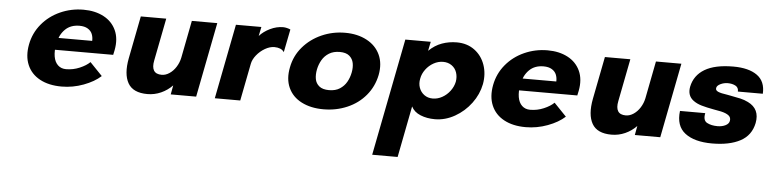

<svg xmlns="http://www.w3.org/2000/svg" viewBox="-44 -664 4516 1128"><g transform="rotate(5 2214.0 -100.5)"><path d="M108 -220Q121 -288 164.5 -340.5Q208 -393 272.5 -422Q337 -451 410 -451Q478 -451 528.5 -424.5Q579 -398 602 -348Q625 -298 612 -230L606 -202H233L247 -273H476Q477 -295 469.5 -313.5Q462 -332 443 -343.5Q424 -355 394 -355Q342 -355 310 -323.5Q278 -292 267 -239Q259 -195 264.5 -162.5Q270 -130 289 -112Q308 -94 337 -94Q379 -94 417.5 -110.5Q456 -127 477 -148L550 -72Q512 -37 449 -13.5Q386 10 320 10Q244 10 191.5 -18.5Q139 -47 117 -99Q95 -151 108 -220Z M699 -190 748 -441H898L849 -190Q841 -151 853.5 -130.5Q866 -110 900 -110Q923 -110 945.5 -125Q968 -140 984 -165.5Q1000 -191 1006 -220L1049 -441H1199L1113 0H963L973 -54Q944 -24 906 -7Q868 10 826 10Q741 10 711 -43Q681 -96 699 -190Z M1309 -441H1459L1448 -387Q1472 -414 1510 -432.5Q1548 -451 1587 -451Q1597 -451 1609.5 -448Q1622 -445 1630 -441L1603 -305Q1595 -318 1580 -324Q1565 -330 1546 -330Q1519 -330 1490.5 -313.5Q1462 -297 1441.5 -271.5Q1421 -246 1416 -220L1373 0H1223Z M1647 -220Q1660 -288 1704.5 -340Q1749 -392 1814 -421Q1879 -450 1953 -450Q2026 -450 2080.5 -421Q2135 -392 2159 -340Q2183 -288 2170 -220Q2156 -151 2112.5 -99Q2069 -47 2004 -19Q1939 9 1864 9Q1789 9 1734.5 -19Q1680 -47 1656.5 -99Q1633 -151 1647 -220ZM2011 -221Q2017 -251 2012 -276.5Q2007 -302 1987.5 -318.5Q1968 -335 1931 -335Q1894 -335 1868 -319Q1842 -303 1827 -277Q1812 -251 1806 -221Q1800 -190 1804.5 -164.5Q1809 -139 1829 -122.5Q1849 -106 1887 -106Q1925 -106 1950.5 -122.5Q1976 -139 1990.5 -164.5Q2005 -190 2011 -221Z M2308 -441H2458L2447 -387Q2482 -421 2523.5 -436Q2565 -451 2611 -451Q2672 -451 2715.5 -419Q2759 -387 2777.5 -334Q2796 -281 2785 -220Q2773 -159 2734 -106.5Q2695 -54 2638.5 -22Q2582 10 2521 10Q2474 10 2436 -5.5Q2398 -21 2382 -53L2323 250H2173ZM2625 -220Q2630 -249 2621.5 -274.5Q2613 -300 2591.5 -315Q2570 -330 2541 -330Q2512 -330 2485 -315Q2458 -300 2439 -274.5Q2420 -249 2415 -220Q2409 -191 2418 -166Q2427 -141 2448 -125.5Q2469 -110 2498 -110Q2527 -110 2554 -125Q2581 -140 2600 -165.5Q2619 -191 2625 -220Z M2845 -220Q2858 -288 2901.5 -340.5Q2945 -393 3009.5 -422Q3074 -451 3147 -451Q3215 -451 3265.5 -424.5Q3316 -398 3339 -348Q3362 -298 3349 -230L3343 -202H2970L2984 -273H3213Q3214 -295 3206.5 -313.5Q3199 -332 3180 -343.5Q3161 -355 3131 -355Q3079 -355 3047 -323.5Q3015 -292 3004 -239Q2996 -195 3001.5 -162.5Q3007 -130 3026 -112Q3045 -94 3074 -94Q3116 -94 3154.5 -110.5Q3193 -127 3214 -148L3287 -72Q3249 -37 3186 -13.5Q3123 10 3057 10Q2981 10 2928.5 -18.5Q2876 -47 2854 -99Q2832 -151 2845 -220Z M3436 -190 3485 -441H3635L3586 -190Q3578 -151 3590.5 -130.5Q3603 -110 3637 -110Q3660 -110 3682.5 -125Q3705 -140 3721 -165.5Q3737 -191 3743 -220L3786 -441H3936L3850 0H3700L3710 -54Q3681 -24 3643 -7Q3605 10 3563 10Q3478 10 3448 -43Q3418 -96 3436 -190Z M3952 -164H4101Q4092 -121 4117 -107.5Q4142 -94 4179 -94Q4206 -94 4226 -104Q4246 -114 4249 -131Q4253 -151 4238 -163Q4223 -175 4192 -182Q4169 -187 4149 -190Q4105 -198 4076 -206.5Q4047 -215 4027 -230Q3989 -258 3999 -311Q4013 -379 4073.5 -415Q4134 -451 4242 -451Q4333 -451 4382.5 -415.5Q4432 -380 4428 -307H4281Q4282 -331 4263 -341Q4244 -351 4218 -351Q4195 -351 4174.5 -341Q4154 -331 4152 -317Q4149 -303 4166 -295.5Q4183 -288 4220 -283L4236 -280Q4275 -273 4299 -267.5Q4323 -262 4345 -251Q4417 -216 4401 -132Q4386 -58 4322 -24Q4258 10 4156 10Q4052 10 3996.5 -32.5Q3941 -75 3952 -164Z"/></g></svg>

Font: Teachers[wght] Italic
Style: Regular
Weight: 400
Designer: Alfredo Marco Pradil & Chank Diesel
Version: Version 1.000;Glyphs 3.1.2 (3151)